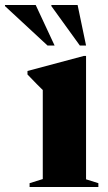

<svg xmlns="http://www.w3.org/2000/svg" viewBox="-92 -752 434 772"><path d="M254 -527V-31L303.5 -15.5V0H27V-15.5L80 -32V-390Q71 -399 56 -413.8Q41 -428.5 18.5 -452.5V-466.5L244.5 -527ZM127.5 -569H99L-72 -727.5V-732H51.5ZM254 -569H229L114.5 -727.5V-732H220Z"/></svg>

Font: Newsreader Display
Style: Bold
Weight: 700
Designer: Hugues Gentile
Foundry: Production Type
Version: Version 1.001